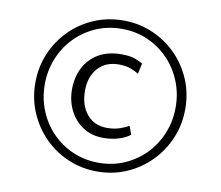

<svg xmlns="http://www.w3.org/2000/svg" viewBox="-89 -1001 1220 1062"><g transform="rotate(10 521.0 -470.0)"><path d="M100 -471Q100 -559 132.5 -635.8Q165 -712.5 222.5 -770.5Q280 -828.5 356.5 -861.2Q433 -894 521 -894Q609 -894 685.2 -861.2Q761.5 -828.5 819.2 -770.5Q877 -712.5 909.5 -635.8Q942 -559 942 -471Q942 -383 909.5 -306Q877 -229 819.2 -170.5Q761.5 -112 685.2 -79Q609 -46 521 -46Q433 -46 356.5 -79Q280 -112 222.5 -170.5Q165 -229 132.5 -306Q100 -383 100 -471ZM153 -471Q153 -393 180.8 -324.8Q208.5 -256.5 258.5 -205Q308.5 -153.5 375.5 -124.2Q442.5 -95 521 -95Q599 -95 665.8 -124.2Q732.5 -153.5 782.5 -205Q832.5 -256.5 860.2 -324.8Q888 -393 888 -471Q888 -548.5 860.2 -616.8Q832.5 -685 782.5 -736.8Q732.5 -788.5 665.8 -817.8Q599 -847 521 -847Q442.5 -847 375.5 -817.8Q308.5 -788.5 258.5 -736.8Q208.5 -685 180.8 -616.8Q153 -548.5 153 -471ZM306 -469Q306 -537.5 333.5 -591.5Q361 -645.5 414 -676.8Q467 -708 544 -708Q592 -708 620.8 -697Q649.5 -686 663 -677L650 -617Q631.5 -630 604.2 -640Q577 -650 538 -650Q463 -650 420.5 -601.2Q378 -552.5 378 -475Q378 -393.5 420 -343.2Q462 -293 533 -293Q573.5 -293 605 -304Q636.5 -315 655 -326L672 -279Q650.5 -261 610.8 -248Q571 -235 523 -235Q456 -235 407.2 -267.5Q358.5 -300 332.2 -353.2Q306 -406.5 306 -469Z"/></g></svg>

Font: Koeln Type Sans Light
Style: Italic
Weight: 300
Italic angle: -7.5°
Designer: Eben Sorkin
Foundry: Eben Sorkin
Version: Version 2.001